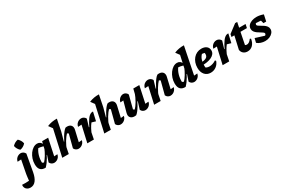

<svg xmlns="http://www.w3.org/2000/svg" viewBox="7 -2265 5820 3954"><g transform="rotate(-30 2917.5 -288.0)"><path d="M171 -399Q132 -395 99 -392.5Q66 -390 34 -389Q41 -427 62 -454Q83 -481 113 -496Q143 -511 174 -511Q204 -511 231 -494.5Q258 -478 275 -446ZM275 -446 203 -44Q181 76 130.5 141Q80 206 1 206Q-41 206 -71.5 187.5Q-102 169 -116 138Q-130 107 -124 68Q-84 70 -41.5 70.5Q1 71 42 67Q46 27 50.5 -9.5Q55 -46 60 -79Q65 -112 72 -143L130 -442ZM264 -782Q293 -756 313.5 -721.5Q334 -687 339 -650Q316 -622 280.5 -601Q245 -580 207 -575Q179 -598 158 -634Q137 -670 131 -708Q156 -736 191 -756Q226 -776 264 -782Z M475 6Q396 9 354.5 -33Q313 -75 313 -166Q313 -232 333.5 -294Q354 -356 390 -405.5Q426 -455 471.5 -484Q517 -513 566 -513Q606 -513 634.5 -492Q663 -471 676 -433L675 -390Q604 -419 511 -421L559 -439Q534 -411 514 -373Q494 -335 481 -291.5Q468 -248 462.5 -202Q457 -156 460 -110L448 -128Q463 -118 479 -110.5Q495 -103 513 -100L492 -97Q538 -146 579 -213Q620 -280 656 -367L681 -342Q641 -239 592 -152Q543 -65 475 6ZM726 -33 699 -104Q728 -108 758.5 -110.5Q789 -113 821 -114Q814 -76 792.5 -48.5Q771 -21 741 -6.5Q711 8 680 8Q648 8 621.5 -8.5Q595 -25 579 -58L630 -209L613 -215L683 -504H826Z M1026 -76 1013 -135Q1037 -197 1065.5 -255Q1094 -313 1124 -362.5Q1154 -412 1183.5 -449Q1213 -486 1239 -504Q1249 -506 1258.5 -507Q1268 -508 1276 -508Q1330 -508 1360.5 -480.5Q1391 -453 1391 -405Q1391 -396 1389.5 -386.5Q1388 -377 1386 -366L1326 -107Q1352 -108 1368 -110Q1384 -112 1402 -114Q1395 -76 1372.5 -48.5Q1350 -21 1320.5 -6.5Q1291 8 1260 8Q1228 8 1201 -8.5Q1174 -25 1158 -58L1241 -378L1252 -354Q1237 -369 1223 -378Q1209 -387 1190 -392L1218 -400Q1160 -341 1112.5 -261Q1065 -181 1026 -76ZM871 0 1030 -709 1178 -754 1123 -479 1066 -271 1079 -266 1026 0ZM1020 -609 945 -712Q1002 -736 1059.5 -746Q1117 -756 1178 -754Z M1467 0 1573 -468 1593 -397Q1570 -394 1544.5 -392.5Q1519 -391 1471 -389Q1478 -427 1499.5 -454Q1521 -481 1551 -495.5Q1581 -510 1612 -510Q1642 -510 1669.5 -494Q1697 -478 1713 -446L1660 -271L1676 -266L1623 0ZM1623 -76 1609 -135Q1667 -274 1715.5 -359Q1764 -444 1808 -479.5Q1852 -515 1896 -509L1849 -303L1756 -330Q1720 -286 1687 -223.5Q1654 -161 1623 -76Z M2026 -76 2013 -135Q2037 -197 2065.5 -255Q2094 -313 2124 -362.5Q2154 -412 2183.5 -449Q2213 -486 2239 -504Q2249 -506 2258.5 -507Q2268 -508 2276 -508Q2330 -508 2360.5 -480.5Q2391 -453 2391 -405Q2391 -396 2389.5 -386.5Q2388 -377 2386 -366L2326 -107Q2352 -108 2368 -110Q2384 -112 2402 -114Q2395 -76 2372.5 -48.5Q2350 -21 2320.5 -6.5Q2291 8 2260 8Q2228 8 2201 -8.5Q2174 -25 2158 -58L2241 -378L2252 -354Q2237 -369 2223 -378Q2209 -387 2190 -392L2218 -400Q2160 -341 2112.5 -261Q2065 -181 2026 -76ZM1871 0 2030 -709 2178 -754 2123 -479 2066 -271 2079 -266 2026 0ZM2020 -609 1945 -712Q2002 -736 2059.5 -746Q2117 -756 2178 -754Z M2710 -444 2628 -125 2615 -149Q2629 -134 2644.5 -124Q2660 -114 2678 -110L2650 -102Q2706 -160 2752.5 -239.5Q2799 -319 2838 -427L2851 -368Q2827 -305 2799 -247Q2771 -189 2741.5 -139.5Q2712 -90 2683 -53.5Q2654 -17 2628 3Q2609 6 2591 6Q2537 6 2505 -21Q2473 -48 2473 -94Q2473 -115 2479 -136L2571 -468L2650 -403Q2601 -398 2559.5 -394.5Q2518 -391 2478 -389Q2485 -427 2506 -454Q2527 -481 2555 -496Q2583 -511 2612 -511Q2642 -511 2668.5 -494.5Q2695 -478 2710 -444ZM2747 -58 2801 -231 2785 -237 2851 -504H2994L2893 -33L2865 -104Q2897 -107 2926.5 -109.5Q2956 -112 2987 -114Q2980 -76 2958.5 -48.5Q2937 -21 2907.5 -6.5Q2878 8 2847 8Q2816 8 2789 -8.5Q2762 -25 2747 -58Z M3343 -58 3426 -378 3437 -354Q3422 -369 3408 -378Q3394 -387 3374 -392L3403 -400Q3346 -341 3297.5 -261Q3249 -181 3211 -76L3198 -135Q3221 -197 3250 -255Q3279 -313 3309 -362.5Q3339 -412 3368 -449Q3397 -486 3424 -504Q3434 -506 3443 -507Q3452 -508 3461 -508Q3514 -508 3544.5 -480.5Q3575 -453 3575 -405Q3575 -396 3574 -386.5Q3573 -377 3570 -366L3510 -107Q3537 -108 3553 -110Q3569 -112 3586 -114Q3579 -76 3557 -48.5Q3535 -21 3505.5 -6.5Q3476 8 3444 8Q3413 8 3386 -8.5Q3359 -25 3343 -58ZM3056 0 3161 -468 3182 -397Q3159 -394 3133.5 -392.5Q3108 -391 3060 -389Q3067 -427 3088 -454Q3109 -481 3139 -495.5Q3169 -510 3200 -510Q3231 -510 3258 -494Q3285 -478 3301 -446L3249 -271L3264 -266L3211 0Z M4054 -34 4026 -104Q4058 -107 4087 -109.5Q4116 -112 4148 -114Q4141 -76 4119.5 -48.5Q4098 -21 4068 -6.5Q4038 8 4008 8Q3977 8 3950 -8.5Q3923 -25 3908 -58L3959 -209L3942 -215L4051 -709L4199 -754ZM3802 6Q3723 9 3681.5 -33Q3640 -75 3640 -166Q3640 -232 3660.5 -294Q3681 -356 3717 -405.5Q3753 -455 3798.5 -484Q3844 -513 3893 -513Q3933 -513 3961.5 -492Q3990 -471 4003 -433L4002 -390Q3931 -419 3838 -421L3886 -439Q3861 -411 3841 -373Q3821 -335 3808 -291.5Q3795 -248 3789.5 -202Q3784 -156 3787 -110L3775 -128Q3790 -118 3806 -110.5Q3822 -103 3840 -100L3819 -97Q3865 -146 3906 -213Q3947 -280 3983 -367L4008 -342Q3968 -239 3919 -152Q3870 -65 3802 6ZM4042 -609 3967 -712Q4024 -736 4081 -746Q4138 -756 4199 -754ZM4125 -772H4126V-771Z M4399 13Q4311 13 4259 -48Q4207 -109 4207 -211Q4207 -276 4226.5 -331Q4246 -386 4281.5 -427.5Q4317 -469 4365.5 -492Q4414 -515 4471 -515Q4547 -515 4592 -478.5Q4637 -442 4637 -379Q4637 -334 4610.5 -300.5Q4584 -267 4538.5 -245.5Q4493 -224 4435 -214Q4377 -204 4315 -207V-264Q4413 -272 4453.5 -296Q4494 -320 4494 -374Q4494 -406 4483 -433L4526 -392Q4496 -404 4464.5 -410Q4433 -416 4400 -415L4443 -426Q4413 -399 4392.5 -364Q4372 -329 4362 -282Q4352 -235 4352 -174Q4352 -155 4354.5 -134.5Q4357 -114 4363 -94L4339 -151Q4355 -132 4381.5 -122.5Q4408 -113 4441 -113Q4478 -113 4518 -126Q4558 -139 4597 -165L4614 -144Q4589 -72 4531 -29.5Q4473 13 4399 13Z M4685 0 4791 -468 4811 -397Q4788 -394 4762.5 -392.5Q4737 -391 4689 -389Q4696 -427 4717.5 -454Q4739 -481 4769 -495.5Q4799 -510 4830 -510Q4860 -510 4887.5 -494Q4915 -478 4931 -446L4878 -271L4894 -266L4841 0ZM4841 -76 4827 -135Q4885 -274 4933.5 -359Q4982 -444 5026 -479.5Q5070 -515 5114 -509L5067 -303L4974 -330Q4938 -286 4905 -223.5Q4872 -161 4841 -76Z M5275 13Q5218 13 5179 -19Q5140 -51 5132 -106L5207 -438H5352L5278 -67L5276 -139Q5302 -117 5331 -117Q5358 -117 5386 -135.5Q5414 -154 5440 -191L5465 -182Q5451 -90 5400.5 -38.5Q5350 13 5275 13ZM5133 -412 5145 -474 5341 -622H5390L5365 -499H5518L5500 -412Z M5510 -55 5534 -155 5768 -82H5728Q5740 -85 5749.5 -92Q5759 -99 5765 -108Q5771 -117 5771 -127Q5771 -144 5749.5 -160.5Q5728 -177 5696 -195.5Q5664 -214 5632.5 -236Q5601 -258 5579 -288Q5557 -318 5557 -358Q5557 -406 5587 -440.5Q5617 -475 5668.5 -494Q5720 -513 5783 -513Q5822 -513 5863 -505Q5904 -497 5944 -482L5893 -387Q5853 -397 5809 -402.5Q5765 -408 5719 -408Q5701 -408 5682.5 -407.5Q5664 -407 5646 -405L5717 -415Q5707 -408 5702 -397.5Q5697 -387 5697 -377Q5697 -360 5718.5 -344Q5740 -328 5772 -310.5Q5804 -293 5836 -271Q5868 -249 5889.5 -219.5Q5911 -190 5911 -150Q5911 -106 5882 -70Q5853 -34 5804 -12.5Q5755 9 5696 9Q5644 9 5594 -8Q5544 -25 5510 -55ZM5846 -330 5805 -482H5944L5911 -330Z"/></g></svg>

Font: Piazzolla Thin Black
Style: Italic
Weight: 900
Italic angle: -11.3°
Version: Version 2.005